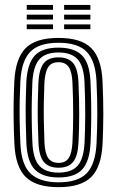

<svg xmlns="http://www.w3.org/2000/svg" viewBox="-20 -766 484 795"><path d="M222.4 9Q129.7 9 86.9 -32.7Q44.2 -74.3 39.6 -170.2Q37.3 -220.1 36.6 -263.3Q35.8 -306.4 36.6 -347.3Q37.3 -388.2 39.4 -430.5Q44.5 -524.8 86.3 -566.9Q128.1 -609 222.4 -609Q315.8 -609 357.8 -567Q399.9 -525 404.5 -430.2Q408 -354.3 407.8 -293.2Q407.6 -232.2 404.7 -170.1Q399.7 -74.2 357.3 -32.6Q314.8 9 222.4 9ZM222.4 -11.1Q303.2 -11.1 339.2 -48.9Q375.3 -86.7 379.7 -171.4Q382.7 -233 382.9 -292.1Q383.1 -351.2 379.6 -429.2Q375.6 -513.1 339.5 -551Q303.5 -588.9 222.4 -588.9Q141.1 -588.9 104.9 -551.1Q68.7 -513.3 64.3 -428.5Q62.5 -391 61.6 -351.7Q60.8 -312.5 61.4 -268.1Q62.1 -223.7 64.5 -170.4Q68.7 -82.1 107.5 -46.6Q146.2 -11.1 222.4 -11.1ZM222.4 -31.2Q157.7 -31.2 125.3 -62.9Q92.9 -94.7 89.2 -173.4Q87.3 -217.5 86.6 -261Q85.9 -304.5 86.5 -346.1Q87.2 -387.8 89 -426.3Q93.1 -501.5 123.4 -535.2Q153.8 -568.8 222.4 -568.8Q287 -568.8 319 -537.2Q351 -505.7 354.6 -429.1Q356.8 -379.7 357.5 -336.5Q358.2 -293.2 357.5 -253.4Q356.9 -213.6 355 -174.4Q351.1 -97 320.1 -64.1Q289.2 -31.2 222.4 -31.2ZM222.4 -51.3Q276.1 -51.3 301.4 -79.8Q326.7 -108.3 330.1 -175.2Q332.6 -226.9 332.9 -289.6Q333.2 -352.2 329.9 -425.9Q326.8 -493.1 301 -520.9Q275.3 -548.7 222.4 -548.7Q168.3 -548.7 143 -520.3Q117.7 -492 114 -425.5Q112.4 -391.6 111.7 -352.3Q110.9 -313.1 111.4 -268.6Q111.9 -224.1 114.2 -174.2Q117.4 -106.5 143.6 -78.9Q169.8 -51.3 222.4 -51.3ZM222.4 -71.5Q182 -71.5 161.9 -95Q141.8 -118.5 139.2 -175.4Q137.2 -220.7 136.5 -261.9Q135.8 -303.1 136.5 -343.1Q137.2 -383.1 139 -424.4Q142 -480.3 161.3 -504.4Q180.7 -528.5 222.4 -528.5Q261.8 -528.5 282.1 -505.6Q302.3 -482.7 304.9 -425.2Q307.9 -356.8 308 -295.1Q308 -233.4 305.1 -176.2Q302.3 -119.7 282.8 -95.6Q263.3 -71.5 222.4 -71.5ZM222.4 -91.6Q251.9 -91.6 264.9 -112.3Q278 -133.1 280.1 -177.5Q282.7 -231 283 -290.3Q283.3 -349.6 280 -424Q278.2 -467.8 264.8 -488.1Q251.5 -508.4 222.4 -508.4Q192.5 -508.4 179.4 -487.9Q166.3 -467.3 163.9 -423.1Q162.1 -383.3 161.5 -345.1Q160.8 -307 161.5 -265.9Q162.1 -224.9 164.1 -176.2Q166.1 -130.4 180.1 -111Q194.2 -91.6 222.4 -91.6ZM245.5 -725.5V-745.6H354.2V-725.5ZM90.7 -645V-665.1H199.4V-645ZM90.7 -685.2V-705.4H199.4V-685.2ZM90.7 -725.5V-745.6H199.4V-725.5ZM245.5 -645V-665.1H354.2V-645ZM245.5 -685.2V-705.4H354.2V-685.2Z"/></svg>

Font: Big Shoulders Inline Thin
Style: Regular
Weight: 100
Designer: Patric King
Foundry: XO Type Co
Version: Version 2.002